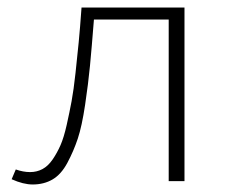

<svg xmlns="http://www.w3.org/2000/svg" viewBox="-20 -482 608 511"><path d="M471 -462V0H429V-430H230Q224 -354 219.5 -307Q215 -260 206.5 -203Q198 -146 187 -113Q176 -80 159.5 -49Q143 -18 120 -4.5Q97 9 67 9Q42 9 11 -5L22 -31Q42 -24 60 -24Q78 -24 93 -32Q108 -40 120 -57.5Q132 -75 141 -95.5Q150 -116 157.5 -149.5Q165 -183 170.5 -212.5Q176 -242 181 -288Q186 -334 189.5 -370Q193 -406 197 -462Z"/></svg>

Font: EauTestSC Light
Style: Regular
Weight: 300
Designer: Christian Thalmann (Catharsis Fonts)
Version: Version 0.001;PS 000.001;hotconv 1.0.88;makeotf.lib2.5.64775